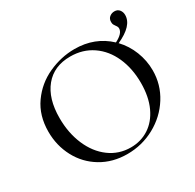

<svg xmlns="http://www.w3.org/2000/svg" viewBox="-156 -877 1077 1059"><g transform="rotate(-30 383.0 -347.0)"><path d="M629 -542Q671 -498 694 -439.5Q717 -381 717 -319Q717 -228 669 -152Q621 -76 540.5 -32Q460 12 366 12Q273 12 200.5 -31.5Q128 -75 88.5 -149.5Q49 -224 49 -312Q49 -415 101 -488.5Q153 -562 234.5 -599Q316 -636 401 -636Q530 -636 618 -553Q672 -580 672 -612Q672 -622 663 -633Q657 -641 654 -647Q651 -653 651 -664Q651 -684 664.5 -695Q678 -706 696 -706Q716 -706 727 -692Q738 -678 738 -659Q738 -591 629 -542ZM626 -291Q626 -383 593.5 -456Q561 -529 500.5 -570.5Q440 -612 360 -612Q256 -612 198 -541.5Q140 -471 140 -347Q140 -252 173 -175Q206 -98 265.5 -54Q325 -10 401 -10Q465 -10 516 -43Q567 -76 596.5 -139.5Q626 -203 626 -291Z"/></g></svg>

Font: Cormorant Infant Medium
Style: Regular
Weight: 500
Designer: Christian Thalmann (Catharsis Fonts)
Version: Version 3.000